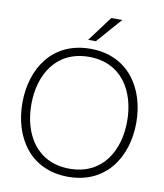

<svg xmlns="http://www.w3.org/2000/svg" viewBox="-99 -1007 941 1099"><g transform="rotate(10 371.5 -457.0)"><path d="M372 12C594 12 703 -163 703 -360C703 -557 594 -732 372 -732C149 -732 41 -557 41 -360C41 -163 149 12 372 12ZM93 -360C93 -533 181 -685 372 -685C562 -685 650 -533 650 -360C650 -187 562 -35 372 -35C181 -35 93 -187 93 -360ZM349 -780H394L522 -926H458Z"/></g></svg>

Font: Aspekta 200
Style: Regular
Weight: 200
Designer: Ivo Dolenc
Version: Version 2.000